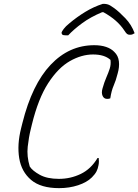

<svg xmlns="http://www.w3.org/2000/svg" viewBox="-20 -954 717 994"><path d="M286 20Q191 20 141 -22.5Q91 -65 79.5 -135Q68 -205 89 -289L96 -317Q146 -517 242 -618.5Q338 -720 468 -720Q503 -720 529.5 -711Q556 -702 572 -685Q592 -666 595.5 -636.5Q599 -607 589 -573Q580 -537 568.5 -511Q557 -485 551 -445Q545 -442 535 -442Q518 -442 511 -458Q504 -474 511 -497Q520 -529 530.5 -553Q541 -577 548 -598.5Q555 -620 552 -644Q521 -672 462 -672Q402 -672 341.5 -637.5Q281 -603 229.5 -523.5Q178 -444 145 -309L139 -284Q129 -244 123.5 -194.5Q118 -145 134 -92Q148 -70 186 -49Q224 -28 285 -28Q345 -28 398 -53.5Q451 -79 485 -136H491Q492 -128 492 -118Q492 -108 490 -99Q487 -81 479.5 -66.5Q472 -52 456 -36Q430 -10 384.5 5Q339 20 286 20ZM512 -934H521Q528 -934 538.5 -931Q549 -928 571 -912Q597 -893 629 -859.5Q661 -826 677 -782Q670 -778 665.5 -776Q661 -774 652 -774Q643 -774 637.5 -778.5Q632 -783 623 -797Q606 -823 579.5 -846.5Q553 -870 515 -891H509Q449 -866 405.5 -834Q362 -802 333 -771H321Q306 -771 302 -775.5Q298 -780 299 -787Q301 -792 310 -804.5Q319 -817 340 -834Q378 -866 421.5 -892.5Q465 -919 512 -934Z"/></svg>

Font: Recursive Mn Csl St Lt
Style: Italic
Weight: 300
Italic angle: -15°
Monospace: yes
Version: Version 1.079;hotconv 1.0.112;makeotfexe 2.5.65598; ttfautoh